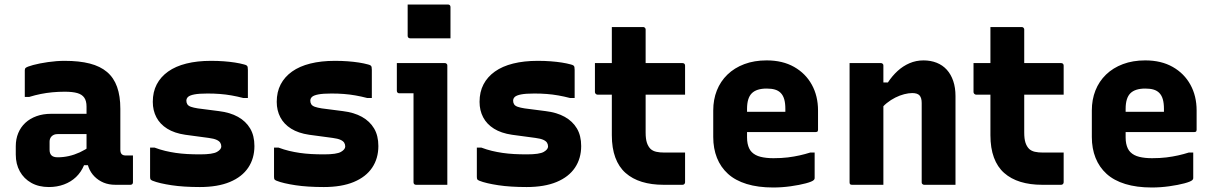

<svg xmlns="http://www.w3.org/2000/svg" viewBox="-20 -820 5400 852"><path d="M514 -337Q514 -314 514 -291.5Q514 -269 514 -246Q514 -223 514 -200Q514 -177 514 -155Q514 -149 515.5 -144Q517 -139 520 -136Q523 -133 527.5 -131.5Q532 -130 539 -130Q542 -130 544.5 -130Q547 -130 550 -130H570Q570 -100 570 -70.5Q570 -41 570 -11Q570 -6 567 -3Q564 0 559 0Q554 0 531.5 0Q509 0 492 0Q463 0 440 -9.5Q417 -19 399.5 -36.5Q382 -54 373 -78Q364 -102 364 -131Q364 -161 364 -191Q364 -221 364 -251Q364 -268 364 -283.5Q364 -299 364 -315Q364 -331 364 -347Q364 -372 354 -386.5Q344 -401 323 -407Q302 -413 267 -413Q239 -413 212.5 -410.5Q186 -408 161 -403Q136 -398 110 -390H90Q90 -419 90 -449.5Q90 -480 90 -508Q90 -512 91 -514.5Q92 -517 93 -518Q99 -524 127 -531.5Q155 -539 193 -544.5Q231 -550 267 -550Q332 -550 378.5 -538Q425 -526 455 -500.5Q485 -475 499.5 -434.5Q514 -394 514 -337ZM200 -155Q200 -139 208.5 -130.5Q217 -122 236 -122Q261 -122 285.5 -127.5Q310 -133 334 -144Q358 -155 382 -172V-87H353Q340 -56 317.5 -34.5Q295 -13 264 -1.5Q233 10 197 10Q152 10 119 -8.5Q86 -27 68 -59.5Q50 -92 50 -134V-171Q50 -203 61 -229.5Q72 -256 92.5 -275Q113 -294 142 -304.5Q171 -315 207 -315Q242 -315 275.5 -315Q309 -315 339 -315Q369 -315 395 -315Q404 -315 408.5 -297.5Q413 -280 414 -259Q415 -238 415 -225Q385 -225 355.5 -225Q326 -225 296 -225Q266 -225 236 -225Q227 -225 220.5 -222.5Q214 -220 209 -215Q205 -211 202.5 -205Q200 -199 200 -192Z M868 -135Q924 -135 943 -146Q962 -157 962 -170Q962 -179 957.5 -186.5Q953 -194 941 -199.5Q929 -205 906 -208L802 -222Q754 -229 722 -249Q690 -269 674 -299.5Q658 -330 658 -368Q658 -412 675.5 -445.5Q693 -479 726 -502.5Q759 -526 807 -538Q855 -550 916 -550Q947 -550 973.5 -548Q1000 -546 1022.5 -542.5Q1045 -539 1063 -534Q1071 -532 1074.5 -529.5Q1078 -527 1079 -522.5Q1080 -518 1080 -510Q1080 -486 1080 -450.5Q1080 -415 1080 -385H1060Q1033 -392 1007.5 -396.5Q982 -401 956 -403Q930 -405 901 -405Q863 -405 842.5 -401Q822 -397 814.5 -390Q807 -383 807 -373Q807 -364 811.5 -357Q816 -350 827.5 -346Q839 -342 858 -339L951 -327Q1001 -321 1036 -301.5Q1071 -282 1090 -250Q1109 -218 1109 -172Q1109 -117 1081.5 -76Q1054 -35 1000 -12.5Q946 10 867 10Q831 10 799.5 8Q768 6 741.5 2Q715 -2 693.5 -7Q672 -12 657 -18Q650 -21 648 -24Q646 -27 646 -36Q646 -61 646 -96.5Q646 -132 646 -165H666Q690 -156 713 -150.5Q736 -145 760 -141.5Q784 -138 810.5 -136.5Q837 -135 868 -135Z M1418 -135Q1474 -135 1493 -146Q1512 -157 1512 -170Q1512 -179 1507.5 -186.5Q1503 -194 1491 -199.5Q1479 -205 1456 -208L1352 -222Q1304 -229 1272 -249Q1240 -269 1224 -299.5Q1208 -330 1208 -368Q1208 -412 1225.5 -445.5Q1243 -479 1276 -502.5Q1309 -526 1357 -538Q1405 -550 1466 -550Q1497 -550 1523.5 -548Q1550 -546 1572.5 -542.5Q1595 -539 1613 -534Q1621 -532 1624.5 -529.5Q1628 -527 1629 -522.5Q1630 -518 1630 -510Q1630 -486 1630 -450.5Q1630 -415 1630 -385H1610Q1583 -392 1557.5 -396.5Q1532 -401 1506 -403Q1480 -405 1451 -405Q1413 -405 1392.5 -401Q1372 -397 1364.5 -390Q1357 -383 1357 -373Q1357 -364 1361.5 -357Q1366 -350 1377.5 -346Q1389 -342 1408 -339L1501 -327Q1551 -321 1586 -301.5Q1621 -282 1640 -250Q1659 -218 1659 -172Q1659 -117 1631.5 -76Q1604 -35 1550 -12.5Q1496 10 1417 10Q1381 10 1349.5 8Q1318 6 1291.5 2Q1265 -2 1243.5 -7Q1222 -12 1207 -18Q1200 -21 1198 -24Q1196 -27 1196 -36Q1196 -61 1196 -96.5Q1196 -132 1196 -165H1216Q1240 -156 1263 -150.5Q1286 -145 1310 -141.5Q1334 -138 1360.5 -136.5Q1387 -135 1418 -135Z M1815 -11Q1815 -35 1815 -74.5Q1815 -114 1815 -161Q1815 -208 1815 -255Q1815 -302 1815 -342Q1815 -382 1815 -406H1810Q1805 -406 1798 -406Q1791 -406 1783 -406Q1775 -406 1767 -406Q1759 -406 1752 -406Q1747 -406 1744 -409Q1741 -412 1741 -417Q1741 -447 1741 -478.5Q1741 -510 1741 -540Q1758 -540 1780.5 -540Q1803 -540 1828.5 -540Q1854 -540 1878 -540Q1902 -540 1922 -540Q1942 -540 1954 -540Q1958 -540 1960 -538.5Q1962 -537 1963.5 -535Q1965 -533 1965 -529Q1965 -483 1965 -427.5Q1965 -372 1965 -314Q1965 -256 1965 -201Q1965 -146 1965 -99Q1965 -83 1965 -66.5Q1965 -50 1965 -33.5Q1965 -17 1965 0Q1928 0 1896 0Q1864 0 1826 0Q1821 0 1818 -3Q1815 -6 1815 -11ZM1789 -800Q1810 -800 1832.5 -800Q1855 -800 1878.5 -800Q1902 -800 1924.5 -800Q1947 -800 1968 -800Q1973 -800 1976 -797Q1979 -794 1979 -789V-650Q1958 -650 1935.5 -650Q1913 -650 1889.5 -650Q1866 -650 1843.5 -650Q1821 -650 1800 -650Q1795 -650 1792 -653Q1789 -656 1789 -661Z M2318 -135Q2374 -135 2393 -146Q2412 -157 2412 -170Q2412 -179 2407.5 -186.5Q2403 -194 2391 -199.5Q2379 -205 2356 -208L2252 -222Q2204 -229 2172 -249Q2140 -269 2124 -299.5Q2108 -330 2108 -368Q2108 -412 2125.5 -445.5Q2143 -479 2176 -502.5Q2209 -526 2257 -538Q2305 -550 2366 -550Q2397 -550 2423.5 -548Q2450 -546 2472.5 -542.5Q2495 -539 2513 -534Q2521 -532 2524.5 -529.5Q2528 -527 2529 -522.5Q2530 -518 2530 -510Q2530 -486 2530 -450.5Q2530 -415 2530 -385H2510Q2483 -392 2457.5 -396.5Q2432 -401 2406 -403Q2380 -405 2351 -405Q2313 -405 2292.5 -401Q2272 -397 2264.5 -390Q2257 -383 2257 -373Q2257 -364 2261.5 -357Q2266 -350 2277.5 -346Q2289 -342 2308 -339L2401 -327Q2451 -321 2486 -301.5Q2521 -282 2540 -250Q2559 -218 2559 -172Q2559 -117 2531.5 -76Q2504 -35 2450 -12.5Q2396 10 2317 10Q2281 10 2249.5 8Q2218 6 2191.5 2Q2165 -2 2143.5 -7Q2122 -12 2107 -18Q2100 -21 2098 -24Q2096 -27 2096 -36Q2096 -61 2096 -96.5Q2096 -132 2096 -165H2116Q2140 -156 2163 -150.5Q2186 -145 2210 -141.5Q2234 -138 2260.5 -136.5Q2287 -135 2318 -135Z M2620 -540H3009Q3014 -540 3017 -537Q3020 -534 3020 -529Q3020 -506 3020 -485.5Q3020 -465 3020 -444Q3020 -423 3020 -400H2631Q2629 -400 2627 -401Q2625 -402 2623.5 -403.5Q2622 -405 2621 -407Q2620 -409 2620 -411Q2620 -434 2620 -455Q2620 -476 2620 -496.5Q2620 -517 2620 -540ZM3020 -143Q3020 -110 3020 -77Q3020 -44 3020 -11Q3020 -7 3017 -3.5Q3014 0 3009 0Q2999 0 2988.5 0Q2978 0 2967 0Q2956 0 2945.5 0Q2935 0 2924 0Q2871 0 2828.5 -13Q2786 -26 2756 -52.5Q2726 -79 2710.5 -121Q2695 -163 2695 -220Q2695 -268 2695 -315.5Q2695 -363 2695 -411Q2695 -459 2695 -506.5Q2695 -554 2695 -602Q2695 -627 2695 -651Q2695 -675 2695 -700Q2730 -700 2765 -700Q2800 -700 2834 -700Q2837 -700 2839.5 -698.5Q2842 -697 2843.5 -694.5Q2845 -692 2845 -689Q2845 -632 2845 -575Q2845 -518 2845 -460.5Q2845 -403 2845 -346Q2845 -289 2845 -232Q2845 -204 2850.5 -187Q2856 -170 2867 -159Q2877 -150 2892 -146.5Q2907 -143 2929 -143Q2943 -143 2956 -143Q2969 -143 2982.5 -143Q2996 -143 3009 -143Z M3382 -552Q3453 -552 3504 -523Q3555 -494 3582.5 -444Q3610 -394 3610 -330V-244Q3610 -241 3609 -238.5Q3608 -236 3605.5 -235Q3603 -234 3600 -234H3380Q3363 -234 3345 -234Q3327 -234 3310 -234H3265V-324H3465Q3465 -328 3465 -330.5Q3465 -333 3465 -337Q3465 -362 3460 -379.5Q3455 -397 3444 -408Q3434 -418 3419 -422.5Q3404 -427 3382 -427Q3337 -427 3316 -406Q3295 -385 3295 -337V-210Q3295 -195 3297.5 -183Q3300 -171 3304.5 -161.5Q3309 -152 3316 -145Q3331 -130 3355.5 -124Q3380 -118 3412 -118Q3448 -118 3476 -121.5Q3504 -125 3528.5 -130.5Q3553 -136 3575 -143H3595Q3595 -115 3595 -86.5Q3595 -58 3595 -29Q3595 -27 3594 -25Q3593 -23 3591 -21Q3584 -14 3556 -6.5Q3528 1 3489 6.5Q3450 12 3411 12Q3344 12 3293.5 -3.5Q3243 -19 3210.5 -48.5Q3178 -78 3161.5 -119.5Q3145 -161 3145 -212V-330Q3145 -378 3161 -418.5Q3177 -459 3208 -489Q3239 -519 3283 -535.5Q3327 -552 3382 -552Z M4220 0Q4183 0 4151 0Q4119 0 4081 0Q4078 0 4075.5 -1.5Q4073 -3 4071.5 -5Q4070 -7 4070 -11Q4070 -70 4070 -129Q4070 -188 4070 -246.5Q4070 -305 4070 -363Q4070 -386 4060.5 -396.5Q4051 -407 4028 -407Q4012 -407 3992.5 -402Q3973 -397 3953 -387Q3933 -377 3915 -362.5Q3897 -348 3883 -328V-454H3920Q3939 -483 3963 -505Q3987 -527 4016 -539.5Q4045 -552 4078 -552Q4110 -552 4136.5 -541.5Q4163 -531 4181.5 -510.5Q4200 -490 4210 -460.5Q4220 -431 4220 -394Q4220 -346 4220 -297Q4220 -248 4220 -198.5Q4220 -149 4220 -99Q4220 -74 4220 -49.5Q4220 -25 4220 0ZM3900 0Q3875 0 3853 0Q3831 0 3808.5 0Q3786 0 3761 0Q3758 0 3756 -0.5Q3754 -1 3752.5 -2.5Q3751 -4 3750.5 -6Q3750 -8 3750 -11Q3750 -65 3750 -119Q3750 -173 3750 -226.5Q3750 -280 3750 -334Q3750 -388 3750 -442Q3750 -469 3750 -494Q3750 -519 3750 -540Q3778 -540 3801 -540Q3824 -540 3845.5 -540Q3867 -540 3889 -540Q3893 -540 3895 -538.5Q3897 -537 3898.5 -535Q3900 -533 3900 -529Q3900 -441 3900 -353Q3900 -265 3900 -176.5Q3900 -88 3900 0Z M4300 -540H4689Q4694 -540 4697 -537Q4700 -534 4700 -529Q4700 -506 4700 -485.5Q4700 -465 4700 -444Q4700 -423 4700 -400H4311Q4309 -400 4307 -401Q4305 -402 4303.5 -403.5Q4302 -405 4301 -407Q4300 -409 4300 -411Q4300 -434 4300 -455Q4300 -476 4300 -496.5Q4300 -517 4300 -540ZM4700 -143Q4700 -110 4700 -77Q4700 -44 4700 -11Q4700 -7 4697 -3.5Q4694 0 4689 0Q4679 0 4668.5 0Q4658 0 4647 0Q4636 0 4625.5 0Q4615 0 4604 0Q4551 0 4508.5 -13Q4466 -26 4436 -52.5Q4406 -79 4390.5 -121Q4375 -163 4375 -220Q4375 -268 4375 -315.5Q4375 -363 4375 -411Q4375 -459 4375 -506.5Q4375 -554 4375 -602Q4375 -627 4375 -651Q4375 -675 4375 -700Q4410 -700 4445 -700Q4480 -700 4514 -700Q4517 -700 4519.5 -698.5Q4522 -697 4523.5 -694.5Q4525 -692 4525 -689Q4525 -632 4525 -575Q4525 -518 4525 -460.5Q4525 -403 4525 -346Q4525 -289 4525 -232Q4525 -204 4530.5 -187Q4536 -170 4547 -159Q4557 -150 4572 -146.5Q4587 -143 4609 -143Q4623 -143 4636 -143Q4649 -143 4662.5 -143Q4676 -143 4689 -143Z M5062 -552Q5133 -552 5184 -523Q5235 -494 5262.5 -444Q5290 -394 5290 -330V-244Q5290 -241 5289 -238.5Q5288 -236 5285.5 -235Q5283 -234 5280 -234H5060Q5043 -234 5025 -234Q5007 -234 4990 -234H4945V-324H5145Q5145 -328 5145 -330.5Q5145 -333 5145 -337Q5145 -362 5140 -379.5Q5135 -397 5124 -408Q5114 -418 5099 -422.5Q5084 -427 5062 -427Q5017 -427 4996 -406Q4975 -385 4975 -337V-210Q4975 -195 4977.5 -183Q4980 -171 4984.5 -161.5Q4989 -152 4996 -145Q5011 -130 5035.5 -124Q5060 -118 5092 -118Q5128 -118 5156 -121.5Q5184 -125 5208.5 -130.5Q5233 -136 5255 -143H5275Q5275 -115 5275 -86.5Q5275 -58 5275 -29Q5275 -27 5274 -25Q5273 -23 5271 -21Q5264 -14 5236 -6.5Q5208 1 5169 6.5Q5130 12 5091 12Q5024 12 4973.5 -3.5Q4923 -19 4890.5 -48.5Q4858 -78 4841.5 -119.5Q4825 -161 4825 -212V-330Q4825 -378 4841 -418.5Q4857 -459 4888 -489Q4919 -519 4963 -535.5Q5007 -552 5062 -552Z"/></svg>

Font: Recursive ExtraBold
Style: Regular
Weight: 800
Version: Version 1.085